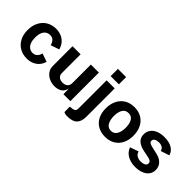

<svg xmlns="http://www.w3.org/2000/svg" viewBox="26 -1543 2515 2515"><g transform="rotate(45 1283.5 -285.0)"><path d="M293.5 -539.5Q350 -539.5 395.2 -518.8Q440.5 -498 470 -461Q499.5 -424 511 -376L392 -336Q386 -372.5 361.2 -399.2Q336.5 -426 294.5 -426Q240.5 -426 208.8 -384.8Q177 -343.5 177 -263.5Q177 -212 191.2 -174.2Q205.5 -136.5 232.8 -116.2Q260 -96 297 -96Q325.5 -96 346.2 -109.8Q367 -123.5 378.5 -143.8Q390 -164 393.5 -184.5L509 -144.5Q497 -99 467.2 -64Q437.5 -29 393 -9.5Q348.5 10 293.5 10Q219.5 10 161.5 -23Q103.5 -56 70.8 -117.8Q38 -179.5 38 -262.5Q38 -344 69.8 -407Q101.5 -470 159.2 -504.8Q217 -539.5 293.5 -539.5Z M605 -163V-529H754.5V-182Q754.5 -144 779.2 -121.2Q804 -98.5 849.5 -98.5Q893.5 -98.5 919 -121.2Q944.5 -144 944.5 -184.5V-529H1093V0H965L963 -105Q949.5 -42 906.8 -16Q864 10 808.5 10Q758 10 711 -10.2Q664 -30.5 634.5 -69.8Q605 -109 605 -163Z M1207.5 170Q1180.5 170 1163.5 165.8Q1146.5 161.5 1140 155L1139 55.5L1181 51.5Q1211.5 47 1224 34Q1236.5 21 1236.5 -5V-529H1386V-3.5Q1386 84.5 1343.2 127.2Q1300.5 170 1207.5 170ZM1235 -739.5H1387V-605H1235Z M1487.5 -261.5Q1487.5 -344.5 1519 -407.5Q1550.5 -470.5 1608.5 -505Q1666.5 -539.5 1744 -539.5Q1821 -539.5 1878.8 -505.2Q1936.5 -471 1967.5 -408.2Q1998.5 -345.5 1998.5 -261.5Q1998.5 -182 1968 -120.5Q1937.5 -59 1879.8 -24.5Q1822 10 1743 10Q1666 10 1608.2 -23Q1550.5 -56 1519 -117.5Q1487.5 -179 1487.5 -261.5ZM1744 -100.5Q1799 -100.5 1826 -147.2Q1853 -194 1853 -266.5Q1853 -337.5 1827.2 -383.5Q1801.5 -429.5 1744 -429.5Q1687.5 -429.5 1660.5 -384.5Q1633.5 -339.5 1633.5 -266.5Q1633.5 -195.5 1659.5 -148Q1685.5 -100.5 1744 -100.5Z M2299.5 -92Q2343.5 -92 2369.2 -106Q2395 -120 2395 -147.5Q2395 -169 2379.5 -181.8Q2364 -194.5 2328 -201.5L2235 -220.5Q2160.5 -236 2119.8 -272.8Q2079 -309.5 2079 -373Q2079 -421 2104.8 -458.8Q2130.5 -496.5 2180.5 -518Q2230.5 -539.5 2301 -539.5Q2385.5 -539.5 2440.8 -507Q2496 -474.5 2512 -415L2392 -375.5Q2386.5 -405.5 2361.8 -422.5Q2337 -439.5 2299.5 -439.5Q2259.5 -439.5 2235 -425Q2210.5 -410.5 2210.5 -383Q2210.5 -363 2230.2 -350.8Q2250 -338.5 2294 -329.5L2380.5 -310Q2435 -296.5 2466.8 -270.2Q2498.5 -244 2510.8 -214.2Q2523 -184.5 2523 -156Q2523 -103.5 2495.2 -66.2Q2467.5 -29 2417.2 -9.5Q2367 10 2300.5 10Q2221.5 10 2159.8 -23.8Q2098 -57.5 2073.5 -125.5L2191.5 -166.5Q2201 -128 2232.2 -110Q2263.5 -92 2299.5 -92Z"/></g></svg>

Font: 1883 Sans
Style: Bold
Weight: 700
Designer: 1883 Sans project is a fork of Public Sans.
Version: Version 1.009